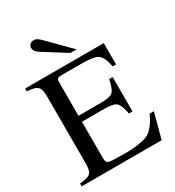

<svg xmlns="http://www.w3.org/2000/svg" viewBox="-207 -1003 1025 1124"><g transform="rotate(-30 305.5 -441.0)"><path d="M386.7 -709.5H344.2L190.4 -806.6Q174.3 -816.9 167.2 -826.7Q160.2 -836.4 160.2 -849.6Q160.2 -864.3 170.4 -873Q180.7 -881.8 194.3 -881.8Q207.5 -881.8 218.3 -875Q229 -868.2 238.8 -858.4ZM11.2 -19Q66.9 -24.9 82.5 -38.6Q99.1 -52.2 99.1 -108.9V-552.7Q99.1 -579.6 95.7 -596.2Q92.3 -612.8 82.8 -622.3Q73.2 -631.8 56.2 -636Q39.1 -640.1 11.2 -642.1V-661.6H542.5V-517.6H519.5Q507.3 -583 481.4 -603Q457 -622.6 369.1 -622.6H233.4Q222.7 -622.6 216.3 -620.8Q210 -619.1 206.8 -615.5Q203.6 -611.8 202.6 -605.5Q201.7 -599.1 201.7 -589.4V-367.2H355Q418.5 -367.2 436 -386.2Q453.1 -404.8 464.4 -463.4H488.3V-231H464.4Q453.1 -289.1 435.5 -307.6Q418 -326.7 355 -326.7H201.7V-80.1Q201.7 -50.8 219.7 -45.4Q229.5 -42.5 257.8 -41.5Q286.1 -40.5 332.5 -40Q381.3 -40 419.7 -46.1Q458 -52.2 481.9 -62Q505.4 -73.7 527.3 -100.3Q549.3 -127 568.4 -169.9H597.2L551.8 0H11.2Z"/></g></svg>

Font: Dima Niloofar
Style: Regular
Weight: 400
Designer: R.Balvardi
Foundry: Dima Software Group
Version: Version 3.00;November 13, 2018;FontCreator 11.5.0.2427 64-bi